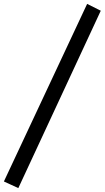

<svg xmlns="http://www.w3.org/2000/svg" viewBox="-65 -742 537 985"><path d="M29 223 -45 189 382 -722 452 -687Z"/></svg>

Font: Ysabeau Office SemiBold
Style: Italic
Weight: 600
Italic angle: -12°
Designer: Christian Thalmann (Catharsis Fonts)
Version: Version 2.001;gftools[0.9.30]; featfreeze: tnum,lnum,ss02